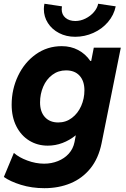

<svg xmlns="http://www.w3.org/2000/svg" viewBox="-32 -776 664 1010"><path d="M-11.7 154.8 41 28.3Q66.9 51.8 111.6 68.4Q156.2 85 200.2 85Q238.8 85 272.9 71.3Q307.1 57.6 330.1 32Q353 6.3 359.9 -28.3L366.7 -64H366.2Q334 -38.1 296.6 -23.9Q259.3 -9.8 219.2 -9.8Q165.5 -9.8 122.3 -36.1Q79.1 -62.5 54.2 -111.3Q29.3 -160.2 29.3 -225.1Q29.3 -306.2 63 -377Q96.7 -447.8 156.7 -490.5Q216.8 -533.2 293 -533.2Q340.8 -533.2 379.4 -512.7Q418 -492.2 442.9 -455.6H447.8L461.4 -525.4H603.5L502.4 -22.5Q486.3 57.1 443.6 109.9Q400.9 162.6 338.9 188.2Q276.9 213.9 201.7 213.9Q135.3 213.9 78.4 196.3Q21.5 178.7 -11.7 154.8ZM412.1 -300.8Q412.1 -349.6 386.7 -377.7Q361.3 -405.8 315.4 -405.8Q274.4 -405.8 243.2 -382.3Q211.9 -358.9 195.3 -320.1Q178.7 -281.2 178.7 -237.3Q178.7 -188 204.3 -159.9Q230 -131.8 274.4 -131.8Q314.9 -131.8 346.4 -155.8Q377.9 -179.7 395 -218.5Q412.1 -257.3 412.1 -300.8ZM198.7 -728Q198.7 -741.7 201.7 -756.3L293.9 -742.7Q292.5 -734.9 292.5 -727.5Q292.5 -699.2 312.3 -682.4Q332 -665.5 364.3 -665.5Q391.6 -665.5 417.7 -678.5Q443.8 -691.4 461.9 -712.4Q480 -733.4 484.4 -756.3L576.7 -742.7Q567.4 -696.8 536.1 -660.2Q504.9 -623.5 459.2 -603Q413.6 -582.5 363.3 -582.5Q316.4 -582.5 278.8 -602.1Q241.2 -621.6 220 -654.8Q198.7 -688 198.7 -728Z"/></svg>

Font: Reddit Sans Vanilla ExtraBold
Style: Italic
Weight: 800
Italic angle: -11.25°
Designer: Stephen Hutchings
Version: Version 1.013